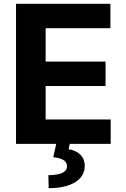

<svg xmlns="http://www.w3.org/2000/svg" viewBox="-20 -747 653 997"><path d="M63.2 -727.3V0H272L256.7 69.2C306.1 75.3 328.8 89.1 327.8 118.3C326.7 148.4 290.8 162.6 231.2 162.6L232.6 230.1C351.6 230.1 420.5 185 420.1 114.3C419.7 64.6 385.3 35.5 336.6 28.1L342 0H554.7V-126.8H217V-300.4H528.1V-427.2H217V-600.5H553.3V-727.3Z"/></svg>

Font: Inter-Hewn
Style: Bold
Weight: 700
Designer: Rasmus Andersson
Foundry: rsms
Version: Version 3.012;git-f93a4a705